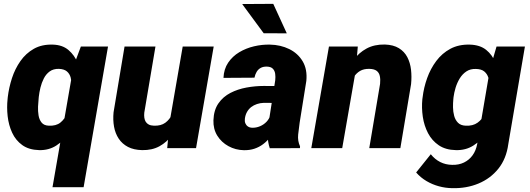

<svg xmlns="http://www.w3.org/2000/svg" viewBox="-20 -770 2753 998"><path d="M252.9 203.1 362.3 -426.3 400.4 -528.3H541.5L414.6 203.1ZM19.5 -255.9 20.5 -266.1Q26.4 -314.9 42.2 -363.8Q58.1 -412.6 86.2 -452.6Q114.3 -492.7 156 -516.4Q197.8 -540 254.9 -538.1Q304.7 -536.6 335.9 -510Q367.2 -483.4 384.3 -442.1Q401.4 -400.9 407.2 -355Q413.1 -309.1 412.1 -269L410.6 -256.3Q403.3 -213.9 385.7 -167Q368.2 -120.1 339.8 -79.3Q311.5 -38.6 272.5 -13.4Q233.4 11.7 183.1 10.3Q129.9 8.8 95.7 -15.9Q61.5 -40.5 43.2 -80.1Q24.9 -119.6 19.8 -165.8Q14.6 -211.9 19.5 -255.9ZM181.6 -266.6 180.7 -256.3Q178.7 -238.8 177.7 -215.6Q176.8 -192.4 180.4 -170.2Q184.1 -147.9 196.3 -132.8Q208.5 -117.7 233.4 -116.7Q271.5 -114.7 294.2 -133.1Q316.9 -151.4 328.4 -180.9Q339.8 -210.4 343.8 -242.2L348.6 -281.2Q351.1 -302.2 351.8 -324.7Q352.5 -347.2 347.4 -366.7Q342.3 -386.2 327.9 -398.7Q313.5 -411.1 285.6 -412.1Q257.3 -412.6 238.3 -398.7Q219.2 -384.8 207.8 -362.3Q196.3 -339.8 190.2 -314.5Q184.1 -289.1 181.6 -266.6Z M861.8 -136.7 929.7 -528.3H1090.8L999 0H849.1ZM892.1 -236.3 933.6 -237.3Q928.7 -192.4 914.1 -147.9Q899.4 -103.5 873.5 -67.4Q847.7 -31.2 809.3 -10Q771 11.2 718.8 10.3Q675.3 9.3 645.3 -6.3Q615.2 -22 597.2 -49.1Q579.1 -76.2 572.8 -111.3Q566.4 -146.5 570.3 -186.5L627.4 -528.3H788.1L730 -184.6Q728.5 -170.4 730.2 -158.2Q731.9 -146 737.5 -137Q743.2 -127.9 753.4 -122.6Q763.7 -117.2 779.8 -116.7Q816.4 -115.2 839.4 -132.1Q862.3 -148.9 874.8 -176.8Q887.2 -204.6 892.1 -236.3Z M1376.5 -132.8 1410.6 -352.5Q1412.6 -370.1 1410.4 -386.2Q1408.2 -402.3 1398.2 -412.8Q1388.2 -423.3 1367.2 -423.8Q1348.1 -424.3 1335 -417Q1321.8 -409.7 1314 -396.5Q1306.2 -383.3 1302.7 -366.2L1141.6 -365.2Q1143.6 -411.1 1166 -444.3Q1188.5 -477.5 1223.6 -498.5Q1258.8 -519.5 1300.5 -529.3Q1342.3 -539.1 1382.8 -538.1Q1438.5 -537.1 1483.6 -514.9Q1528.8 -492.7 1553.5 -450.9Q1578.1 -409.2 1572.3 -349.6L1537.6 -132.8Q1533.2 -103.5 1529.8 -70.6Q1526.4 -37.6 1539.6 -9.3L1539.1 0L1382.3 0.5Q1371.6 -31.2 1371.6 -65.4Q1371.6 -99.6 1376.5 -132.8ZM1428.7 -322.8 1414.1 -234.9 1351.1 -235.4Q1332.5 -234.9 1315.7 -229.2Q1298.8 -223.6 1285.6 -213.4Q1272.5 -203.1 1263.9 -188Q1255.4 -172.9 1252.9 -153.3Q1251 -140.1 1255.1 -129.6Q1259.3 -119.1 1268.3 -112.8Q1277.3 -106.4 1291 -106Q1312 -105.5 1331.5 -113.8Q1351.1 -122.1 1365.5 -137.2Q1379.9 -152.3 1385.3 -172.4L1413.6 -103.5Q1400.9 -78.1 1384.5 -57.1Q1368.2 -36.1 1347.9 -20.8Q1327.6 -5.4 1302.7 2.9Q1277.8 11.2 1247.6 10.7Q1204.1 9.8 1167.5 -10.3Q1130.9 -30.3 1109.4 -64.9Q1087.9 -99.6 1089.4 -145Q1091.3 -197.8 1115.2 -232.4Q1139.2 -267.1 1177.5 -286.9Q1215.8 -306.6 1261 -314.9Q1306.2 -323.2 1350.6 -323.2ZM1400.4 -750 1470.7 -596.7 1350.6 -597.2 1238.8 -749Z M1829.6 -406.7 1758.8 0H1598.1L1689.9 -528.3H1839.8ZM1789.6 -282.2 1756.3 -280.3Q1760.7 -327.6 1775.9 -374.3Q1791 -420.9 1818.1 -458.5Q1845.2 -496.1 1885.5 -517.8Q1925.8 -539.6 1980.5 -538.6Q2024.9 -537.1 2053.5 -519.5Q2082 -502 2097.2 -472.9Q2112.3 -443.8 2116.5 -407.5Q2120.6 -371.1 2116.7 -332.5L2061 0H1899.4L1955.6 -334Q1958 -356.9 1954.3 -374.5Q1950.7 -392.1 1937.7 -401.9Q1924.8 -411.6 1899.4 -412.1Q1871.1 -412.6 1851.8 -401.4Q1832.5 -390.1 1820.1 -370.8Q1807.6 -351.6 1800.5 -328.4Q1793.5 -305.2 1789.6 -282.2Z M2561 -528.3H2708.5L2622.1 -21Q2611.8 55.2 2570.6 106.7Q2529.3 158.2 2466.8 184.1Q2404.3 210 2330.1 208Q2294.9 207.5 2261 198.2Q2227.1 189 2196.8 171.1Q2166.5 153.3 2143.1 126.5L2219.2 31.7Q2240.2 58.1 2268.3 72.3Q2296.4 86.4 2330.1 86.9Q2364.7 87.9 2391.8 74.7Q2418.9 61.5 2436.5 37.1Q2454.1 12.7 2460.4 -21.5L2526.9 -411.6ZM2175.3 -254.4 2176.8 -264.6Q2182.6 -314.5 2200.2 -363.8Q2217.8 -413.1 2247.8 -453.1Q2277.8 -493.2 2321 -516.4Q2364.3 -539.6 2421.9 -538.1Q2475.1 -536.6 2507.1 -510.7Q2539.1 -484.9 2555.2 -444.3Q2571.3 -403.8 2576.2 -357.2Q2581.1 -310.5 2579.6 -267.6L2578.6 -254.9Q2570.8 -212.4 2553 -165.5Q2535.2 -118.7 2507.1 -78.1Q2479 -37.6 2439.7 -12.9Q2400.4 11.7 2349.6 10.3Q2296.4 9.3 2260.7 -14.9Q2225.1 -39.1 2204.8 -77.9Q2184.6 -116.7 2177.7 -162.8Q2170.9 -209 2175.3 -254.4ZM2337.4 -264.6 2336.4 -254.4Q2334.5 -235.4 2334.7 -212.2Q2335 -189 2340.8 -167.5Q2346.7 -146 2360.8 -131.8Q2375 -117.7 2400.4 -116.7Q2438 -114.7 2462.4 -132.3Q2486.8 -149.9 2500 -179Q2513.2 -208 2517.1 -240.7L2521.5 -279.8Q2523.9 -301.8 2524.2 -324.5Q2524.4 -347.2 2518.3 -366.7Q2512.2 -386.2 2497.1 -398.7Q2481.9 -411.1 2453.6 -411.6Q2424.8 -412.6 2404.1 -398.7Q2383.3 -384.8 2369.6 -362.3Q2356 -339.8 2348.1 -314Q2340.3 -288.1 2337.4 -264.6Z"/></svg>

Font: Roboto Black
Style: Italic
Weight: 900
Italic angle: -12°
Designer: Christian Robertson
Foundry: Google
Version: Version 3.0; 2020